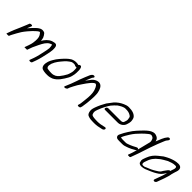

<svg xmlns="http://www.w3.org/2000/svg" viewBox="223 -1731 2892 2892"><g transform="rotate(45 1669.5 -284.5)"><path d="M408.4 -102 386.5 -42H442.5L473.3 -126.6C499.9 -184 531.5 -255.7 561.5 -298.1C576.4 -318.4 596.4 -339.1 613.9 -348.8C627.7 -357.6 652.5 -365.8 654.8 -362.1C659.8 -352.1 662.5 -315.2 663.3 -298.3C662.9 -280 652.4 -231.4 646.8 -205.2C635.9 -154.4 620.9 -82.1 601.9 -30L577.5 37C574.8 44.5 583.6 51 598.4 51C613.3 51 626.8 44.5 629.5 37L653.9 -30C674 -85.1 690.3 -162.1 701.5 -213.3C707.5 -241.5 718.4 -292 718.2 -315.9C716.8 -343.7 727.4 -427.1 654.1 -410C639.3 -406.6 627.9 -403.8 618.4 -400.7L617.8 -401C558.9 -377.3 525.7 -334.7 495.4 -286.2C493.6 -307.3 489.3 -327 484.5 -345L484.1 -344.6C478.9 -360.4 459.3 -391.8 446.8 -403.8C439.9 -409.7 429.9 -414 417.3 -415.9C369.6 -425.9 331.3 -392.8 310.3 -373.9C280.3 -345.4 245.2 -309.6 212 -270.4C220.5 -290.2 229.3 -311.3 236.8 -332L241.2 -344C243.9 -351.5 235.2 -358 220.3 -358C205.4 -358 191.9 -351.5 189.2 -344L184.8 -332C182 -324.1 178.2 -314.8 173.7 -304C146.9 -241.4 119.9 -171.1 91.4 -111.1L85.5 -94.8C82.8 -88.9 79.3 -80.4 76.9 -74L49.3 2C47.6 6.6 69.5 6 73.8 6C78.1 6 99.6 6.6 101.3 2C107.3 -14.5 113.7 -27.6 123.2 -45.1C144.9 -84.9 165.5 -125.9 193 -168.7C217.8 -206.9 273.4 -273 300.3 -299.5C329.2 -327.6 376.9 -376.4 392.1 -366.9C393.3 -366.6 394.7 -366.1 396.2 -365.3L396.3 -363.3C399.4 -360.6 404.5 -355 412.1 -343.9C428.8 -319.7 434.6 -298.9 436.5 -265.9L436.3 -233.3C434.8 -207.9 430.3 -165.1 418.2 -132C416.8 -124.6 412.5 -113.2 408.4 -102Z M1131.4 -430.9 1114.9 -432.9C1081.1 -436.4 1041.6 -427 1015.3 -412.3C993.3 -400 966.7 -376.2 947.5 -357.7C926.5 -338.4 900.7 -306.2 883.5 -287.8C864.4 -268 837.8 -228.2 824 -202.7C814 -184.3 799.9 -160.6 792.8 -136.7C775.9 -80 776.2 -30.7 810.8 -6.6C823.1 1.9 842.2 3.9 855.7 7.6C874.4 12.8 903.8 12 928.7 12C961.1 12 993.4 3.3 1015 -5.3C1091.3 -39.3 1139.9 -119.5 1180.3 -191C1198.3 -222.9 1206 -260.2 1210.6 -288C1214 -311.1 1229.2 -456.4 1174.5 -444C1164.6 -441.8 1155.1 -435.2 1149 -426.5C1145.6 -428.1 1137.1 -430.4 1131.4 -430.9ZM1146.6 -238 1146.5 -237.6C1144.2 -229.8 1140.7 -220.8 1136.6 -212.8C1117.8 -174.9 1094.9 -143.4 1069 -109.8C1042.5 -76.4 1005.9 -52.5 950.9 -52.5C939.5 -52.5 928.7 -52.8 918.4 -53.5H917.8C907 -53.5 898.3 -54.5 891.2 -56.2L866.7 -60.3C853.6 -63.1 850.2 -70.9 843.3 -84.6C839 -100.3 842.1 -123.2 850.1 -151.5C875.2 -219.1 915.6 -262.7 955.8 -310.5C976.1 -334 990.6 -347.9 1017.7 -366.9C1043.1 -384.9 1047.9 -390.2 1077.5 -392.6C1093.2 -393.8 1090.9 -393.7 1108.8 -391.7C1111.2 -391.4 1110.1 -391.8 1112.5 -390.5C1125.8 -381.6 1140.3 -379.5 1156.6 -379.5H1160.2C1162.6 -362.2 1163.9 -329.7 1163.1 -311.7C1162.5 -300 1160.4 -281.4 1155.2 -267L1155 -266.4C1151.1 -252.2 1147.9 -241.5 1146.6 -238Z M1232.4 -56C1231.9 -52.1 1230.5 -47.2 1230.7 -44C1232.8 -40.2 1243.8 -38.5 1252.9 -39.6C1271.4 -44.3 1280.4 -54.3 1286.4 -58.7L1295.8 -84.6C1298 -89.5 1301.3 -97.5 1303.7 -103.6L1305.1 -105.2C1309.3 -114.7 1315.7 -127.2 1324 -143.2C1348 -191.3 1360.9 -209.8 1395.6 -261.4C1425.1 -304.3 1436.9 -323.6 1459 -349.3L1459.8 -350.7C1478.8 -372.7 1489.9 -387.6 1508.2 -400.5L1508.8 -401.4C1522.9 -410.1 1531.8 -413.7 1540.7 -409.6C1568.9 -392.8 1580.1 -354.5 1592.4 -318.7C1605.8 -269.2 1603.5 -203.7 1595.7 -141.1C1592 -112.1 1591.3 -92.4 1587.3 -64.5C1583 -37.2 1584 -30.3 1575.2 -6L1573 0C1570.3 7.5 1579 14 1593.9 14C1607.6 14 1621.9 8.4 1624.6 1L1627.2 -6C1629.3 -11.9 1631.2 -19.3 1633.7 -27C1638.7 -53.9 1644.2 -88.5 1646.7 -115.7C1651.1 -176.4 1659.9 -241 1655.9 -298.7C1655.6 -331.6 1648.8 -357.4 1640.1 -384C1627.5 -412.6 1620.1 -436.7 1587.2 -455C1540.5 -477.4 1479.9 -445.7 1451.4 -412.7L1451.3 -413C1428.8 -384.5 1409.9 -360.6 1389.3 -331C1403 -365.7 1419.1 -404.2 1432.3 -435C1437.7 -445.1 1464.6 -464.1 1444.5 -478C1416.5 -490.4 1391.8 -462.3 1381.8 -439C1362.1 -392.7 1338.3 -336 1319.6 -284.8C1313.6 -266.4 1308.1 -250.3 1302.5 -235L1271.6 -150C1267.2 -138 1262.5 -127.2 1257.7 -117.3L1256.9 -115C1251.1 -99.2 1239.3 -75 1232.4 -56Z M2245.5 -311.8C2241.9 -301.9 2236.8 -295.6 2231.1 -292.7C2217.8 -286 2213.6 -284.5 2192 -284.5H1931C1916.6 -284.5 1901.1 -272.2 1896.1 -258.5C1891.1 -244.8 1897.6 -232.5 1912.1 -232.5H2173.1C2200.7 -232.5 2218.9 -234.4 2245.9 -250C2271 -263.9 2287.9 -285.5 2296.8 -309.8C2298.8 -315.5 2300.4 -320.6 2303.2 -330.2C2310.1 -349.6 2313.1 -369.6 2313.5 -385C2314.1 -405.6 2306.2 -448 2293.7 -462C2266 -496 2219.1 -516 2138.4 -516C2106.7 -516 2078.9 -506 2054.7 -495.2C2002.2 -472 1965.4 -445.7 1925.2 -403C1917.8 -394.9 1857.6 -314.2 1857.6 -314.2C1828.1 -263.5 1801.9 -211.4 1779.9 -150.9C1761.2 -99.3 1760.3 -74.5 1769.7 -38C1775.6 -19.7 1782.5 -8.2 1792.2 0.4C1816.1 13.9 1845.6 23.8 1894.1 24C1907.4 24.6 1922.3 25 1935.8 25C1985.1 25 2034.3 16.7 2075.1 5.5L2091.9 1.4C2126.9 -10.8 2130.9 -54.3 2095.6 -48.7L2077.7 -44.4C2042.7 -34.5 1996.4 -27 1954.7 -27C1941.4 -27 1928.3 -27.3 1915.2 -28L1914.8 -28H1914.5C1902.5 -28 1891.3 -28.9 1880.8 -30.6C1841.9 -37.1 1831.9 -39.1 1824.1 -66C1815.7 -93.3 1817 -110 1832.3 -151.9C1846.5 -191.1 1863.7 -229.9 1882.1 -263.3C1895.4 -287.2 1912.9 -320.8 1926.9 -337.7C1941.6 -355.5 1980.7 -399.1 1999.2 -412.8C2035.4 -436.1 2076.2 -464 2120.6 -464C2173.1 -464 2197.1 -457.7 2225 -441.1C2247 -427.2 2250.5 -425.7 2255 -400.2C2260 -371.5 2263.6 -364.4 2251.6 -331.3L2251.4 -330.8C2249.6 -324.3 2247 -316.1 2245.5 -311.8Z M2648.6 -170.9 2632.2 -162.7C2603.3 -147.6 2583.3 -136 2555.5 -125.7L2523.2 -113.7C2504.1 -106.6 2497.3 -104 2476.2 -104H2416.5C2398.2 -105 2393.2 -105.3 2380.6 -107.5C2379.4 -108.9 2377.4 -111.7 2376.4 -114.3C2391.7 -154.8 2414.9 -189.7 2439 -229.5C2469.9 -279.8 2511.3 -326.5 2553.4 -368.1C2580.7 -394.1 2605 -418.3 2630.7 -437.4C2653.5 -454.3 2664.4 -463.1 2688.5 -455.8L2705.8 -448.2C2715.4 -443.1 2722.6 -435 2726.9 -423.8C2733.6 -405.8 2739.3 -392.2 2736.6 -366.9C2733.8 -351.5 2702.5 -230.8 2695.1 -201.2C2691.4 -187.5 2687.6 -172.4 2684 -158C2683.7 -172 2669.1 -181.9 2648.6 -170.9ZM2653.2 -50.5 2637.5 -7.5C2630.3 12.3 2654.4 6.4 2658.4 5.5C2659 5.6 2681.7 14.1 2689.5 -7.5L2732.1 -124.5C2755.9 -189.8 2770 -245.1 2793.8 -310.5L2838.6 -433.5C2851.2 -468.2 2862.4 -492.2 2875.5 -523.9L2875.6 -524.2L2875.7 -524.5C2882.3 -542.6 2888.5 -552.7 2897 -565.3C2898.1 -566.9 2936 -603.6 2909.6 -617.4C2898.4 -623.3 2881.6 -618.2 2870.8 -604.4C2852.8 -581.7 2838.5 -560.2 2824.7 -527.1C2811.7 -495.6 2801.1 -473.1 2787 -434.7C2785.7 -439.9 2783.9 -446.5 2782.5 -452.1C2777.8 -470.6 2766 -484.4 2749.5 -494.6C2733.6 -502.7 2704.9 -519.2 2666.2 -508.3C2621.5 -496.7 2583.6 -462.1 2556.4 -436.1C2500.8 -380.2 2439.6 -319.4 2393.1 -241.6C2370.4 -206.3 2349.7 -171.5 2331.9 -132C2319.5 -107.6 2317.3 -91.5 2327.5 -74.9C2340.7 -51.8 2365.1 -53.5 2396.6 -52L2396.9 -52H2457.2C2489.1 -52 2508.4 -58.6 2533 -67.2L2566.9 -79.4C2599 -92.3 2621 -104.2 2648.3 -120.3L2663.1 -128.2C2671.5 -133 2677.7 -139.8 2681.2 -146.9C2673.1 -114.6 2664.7 -82.2 2653.2 -50.5Z M2890.8 -106.5 2909.7 -158.6C2912.1 -163.4 2914.9 -169.1 2917.9 -175.8C2932.2 -206.9 2949.9 -224.8 2972.6 -251C2980.6 -258.3 3006.5 -280 3015.6 -287.4L3033.1 -301.4C3052.5 -315.6 3087.5 -334 3112.8 -349.2C3118 -352.3 3124.2 -356.1 3129.4 -358.4C3169.4 -372 3204.5 -389 3250.1 -389C3254.8 -389 3260.2 -388.7 3265.2 -388.1C3284.5 -385.2 3287.5 -361.3 3274.8 -326.5L3270.4 -314.2C3264.4 -301 3264 -291.2 3260.8 -282.5C3260.3 -281 3259.6 -279 3259 -277.2C3232.3 -281.7 3216.8 -246.6 3201.7 -229.1C3188 -213.3 3177.2 -193.7 3165.8 -174.9C3150.1 -154.4 3126.1 -139.6 3097.7 -123L3071.4 -107.7C3050.9 -94.2 3024.6 -84.6 2996 -72.7C2976.4 -65.9 2958.7 -56.5 2941.3 -48.8C2935.4 -47.3 2919.2 -45 2912.9 -45C2907.9 -45 2904.7 -45.2 2901.1 -45.7L2892.7 -48.9C2889.2 -52 2884.7 -60 2884.7 -61.5C2885 -69.4 2883.2 -82.9 2885.2 -88.5L2885.6 -89.5C2886.2 -92.9 2887.6 -97.9 2890.8 -106.5ZM3269 -441C3208.1 -441 3160.5 -422.1 3117.8 -405.4C3093.8 -396 3078.9 -385.4 3058 -375.3C3037.6 -365.5 3025.4 -356 3007.8 -340.9L2991.4 -328C2985.7 -323.5 2977.7 -317.2 2967.4 -309C2920.7 -271.9 2882.8 -227.5 2858 -159.3L2845.2 -124.3C2838.6 -106.1 2836.1 -96.4 2836.4 -81.2C2836.5 -78.5 2845.6 -41.1 2845.6 -41.1C2856.1 -25.9 2873.1 -16.8 2902.6 -16.8C2952.8 -16.8 2996.6 -39.9 3037.1 -57.4L3058.6 -66.7C3074.7 -73 3088.5 -79.6 3103.1 -87.8C3143.6 -110.4 3187.5 -133.9 3217 -177L3226.7 -192.4C3233.5 -203.4 3236.9 -208.4 3246.8 -219.8C3246.5 -218.9 3246.2 -217.7 3246 -217L3239.8 -194.3C3237.7 -187 3235.7 -180.6 3233.8 -175.4L3233.6 -174.8L3228.7 -155.9L3179.3 -20.1C3174.4 -6.7 3181.3 5 3196.2 5C3211.1 5 3226.4 -6.7 3231.3 -20.1L3274 -137.5C3276.9 -145.3 3278.9 -151.6 3280.8 -158.9C3282.5 -163.6 3284.5 -169.8 3286.1 -176C3288.2 -181.8 3291 -190.7 3293.1 -198.1L3299.5 -221.3C3304.5 -246.5 3307 -266.6 3315.9 -290.9C3320.5 -303.5 3321.2 -310.9 3323.9 -318.4L3329 -332.6C3352.1 -395.8 3335.1 -441 3269 -441Z"/></g></svg>

Font: Take Off
Style: Moose
Weight: 400
Foundry: Cannot Into Space Fonts
Version: Version 0.89